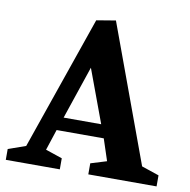

<svg xmlns="http://www.w3.org/2000/svg" viewBox="-83 -699 760 770"><g transform="rotate(10 297.0 -313.5)"><path d="M-10 0V-44L61 -69L250 -614L328 -627L533 -69L604 -45V0H326V-45L391 -65L362 -153H170L142 -68L210 -45V0ZM189 -207H342L262 -423Z"/></g></svg>

Font: Manuale
Style: Regular
Weight: 400
Designer: Eduardo Tunni / Pablo Cosgaya
Foundry: Eduardo Tunni / Pablo Cosgaya
Version: Version 1.002